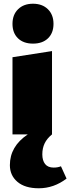

<svg xmlns="http://www.w3.org/2000/svg" viewBox="-20 -721 377 1030"><path d="M47 -593Q47 -642 77 -671.5Q107 -701 157 -701Q207 -701 237 -671.5Q267 -642 267 -593Q267 -544 237.5 -515.5Q208 -487 157 -487Q106 -487 76.5 -515.5Q47 -544 47 -593ZM337 237Q269 289 188 289Q114 289 73.5 254.5Q33 220 33 165Q33 64 129 0H47V-414L259 -447V0Q232 22 219.5 48Q207 74 207 107Q207 140 222 159Q237 178 268 178Q290 178 307 171Z"/></svg>

Font: Ysabeau Black
Style: Regular
Weight: 900
Designer: Christian Thalmann (Catharsis Fonts)
Version: Version 0.003